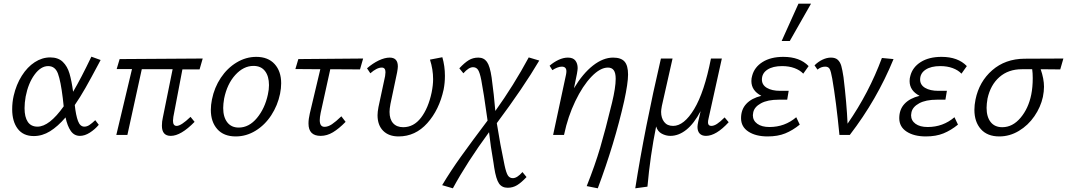

<svg xmlns="http://www.w3.org/2000/svg" viewBox="-20 -731 5780 1040"><path d="M46 -139Q46 -177 54 -212Q68 -273 98 -320.5Q128 -368 168 -394Q208 -420 252 -420Q295 -420 320 -396Q345 -372 356.5 -332.5Q368 -293 376 -234Q419 -307 475 -424L525 -406L515 -387Q472 -306 443 -255Q414 -204 385 -162Q391 -106 402.5 -75.5Q414 -45 437 -45Q451 -45 464.5 -54Q478 -63 496 -80L515 -55Q494 -30 466.5 -12.5Q439 5 413 5Q382 5 363.5 -21.5Q345 -48 335 -95Q293 -46 251 -20Q209 6 163 6Q106 6 76 -33.5Q46 -73 46 -139ZM113 -145Q113 -97 130.5 -71Q148 -45 183 -45Q247 -45 325 -155L320 -200Q309 -291 294 -332Q279 -373 241 -373Q201 -373 167 -326.5Q133 -280 119 -208Q113 -174 113 -145Z M857 -50Q857 -73 862 -94L915 -356H748L670 0H610L695 -357H612L628 -411L1078 -414L1061 -355H968L919 -98Q917 -84 917 -77Q917 -49 937 -49Q961 -49 1012 -98L1034 -71Q960 5 905 5Q857 5 857 -50Z M1122 -136Q1122 -162 1128 -192Q1141 -257 1176 -309.5Q1211 -362 1261.5 -392.5Q1312 -423 1368 -423Q1432 -423 1467.5 -384Q1503 -345 1503 -280Q1503 -253 1497 -223Q1484 -160 1449.5 -107Q1415 -54 1364.5 -23Q1314 8 1257 8Q1192 8 1157 -31.5Q1122 -71 1122 -136ZM1431 -219Q1437 -246 1437 -270Q1437 -318 1415.5 -346Q1394 -374 1353 -374Q1299 -374 1254.5 -325Q1210 -276 1194 -197Q1189 -167 1189 -146Q1189 -97 1211 -68.5Q1233 -40 1273 -40Q1329 -40 1372 -92Q1415 -144 1431 -219Z M1651 -62Q1651 -86 1658 -116L1715 -356L1580 -357L1596 -411L1947 -414L1930 -355L1769 -356L1717 -120Q1712 -95 1712 -80Q1712 -44 1738 -44Q1757 -44 1778 -58Q1799 -72 1829 -101L1852 -71Q1816 -34 1783.5 -14.5Q1751 5 1717 5Q1651 5 1651 -62Z M2025 -107Q2025 -124 2030 -151L2066 -319Q2068 -333 2068 -340Q2068 -365 2048 -365Q2021 -365 1986 -334L1968 -361Q1999 -388 2031.5 -403.5Q2064 -419 2091 -419Q2135 -419 2135 -371Q2135 -361 2131 -339L2095 -168Q2090 -141 2090 -125Q2090 -85 2109.5 -63.5Q2129 -42 2164 -42Q2221 -42 2260.5 -93.5Q2300 -145 2318 -230Q2326 -270 2326 -302Q2326 -355 2309 -408L2376 -421Q2390 -373 2390 -320Q2390 -282 2383 -246Q2359 -136 2294.5 -64Q2230 8 2139 8Q2086 8 2055.5 -22.5Q2025 -53 2025 -107Z M2657 177 2653 150Q2637 59 2629 -15Q2510 147 2433 289L2375 272Q2421 195 2478 115.5Q2535 36 2621 -78Q2599 -236 2587 -297Q2579 -338 2569.5 -352.5Q2560 -367 2542 -367Q2519 -367 2490 -334L2468 -361Q2496 -391 2519 -405Q2542 -419 2571 -419Q2601 -419 2617.5 -396Q2634 -373 2643 -311Q2656 -216 2663 -130Q2762 -268 2844 -420L2901 -403Q2815 -257 2671 -64Q2689 51 2713 164Q2722 206 2731.5 220Q2741 234 2758 234Q2781 234 2810 201L2832 228Q2804 258 2781 272Q2758 286 2730 286Q2699 286 2683 263Q2667 240 2657 177Z M3295 -174Q3315 -257 3315 -304Q3315 -336 3304.5 -350.5Q3294 -365 3273 -365Q3231 -365 3183.5 -315.5Q3136 -266 3096 -182.5Q3056 -99 3036 -4L3035 0H2976L3046 -327Q3048 -337 3048 -345Q3048 -370 3023 -370Q3011 -370 2997.5 -364.5Q2984 -359 2972 -351L2957 -375Q2980 -395 3006 -407Q3032 -419 3056 -419Q3084 -419 3096.5 -403Q3109 -387 3109 -362Q3109 -353 3105 -331L3089 -253Q3137 -333 3192 -376Q3247 -419 3301 -419Q3344 -419 3363 -397.5Q3382 -376 3382 -327Q3382 -281 3361 -184Q3309 46 3218 289L3158 277Q3203 164 3231 69Q3259 -26 3295 -174Z M3560 -414H3623L3565 -157Q3561 -135 3561 -125Q3561 -92 3577.5 -70.5Q3594 -49 3626 -49Q3685 -49 3740 -140Q3795 -231 3831 -414H3890L3818 -89Q3815 -77 3815 -68Q3815 -49 3833 -49Q3847 -49 3864 -60Q3881 -71 3905 -95L3927 -69Q3859 5 3804 5Q3782 5 3770 -7.5Q3758 -20 3758 -44Q3758 -52 3762 -72L3775 -129Q3739 -61 3697.5 -28Q3656 5 3611 5Q3587 5 3564.5 -7Q3542 -19 3534 -46Q3502 112 3487 280L3421 289Q3472 -36 3560 -414Z M3994 -91Q3994 -138 4022.5 -168.5Q4051 -199 4104 -212Q4050 -240 4050 -292Q4050 -307 4054 -320Q4066 -367 4110.5 -395Q4155 -423 4223 -423Q4312 -423 4360 -373L4331 -332Q4313 -351 4283.5 -362Q4254 -373 4216 -373Q4166 -373 4136.5 -353.5Q4107 -334 4107 -300Q4107 -271 4134 -255Q4161 -239 4206 -239H4252L4244 -191H4198Q4138 -191 4102 -171.5Q4066 -152 4060 -122Q4058 -112 4058 -107Q4058 -78 4082 -60.5Q4106 -43 4148 -43Q4231 -43 4293 -96L4312 -56Q4274 -25 4233.5 -8.5Q4193 8 4138 8Q4074 8 4034 -18Q3994 -44 3994 -91ZM4305 -711H4373L4258 -509H4214Z M4488 -305Q4481 -345 4474 -357.5Q4467 -370 4450 -370Q4427 -370 4408 -354L4392 -377Q4412 -397 4435.5 -408Q4459 -419 4481 -419Q4505 -419 4518 -407Q4531 -395 4537 -374Q4543 -353 4549 -313Q4566 -173 4571 -61Q4687 -228 4757 -417L4820 -411Q4730 -191 4583 0H4527Q4509 -184 4488 -305Z M4851 -91Q4851 -138 4879.5 -168.5Q4908 -199 4961 -212Q4907 -240 4907 -292Q4907 -307 4911 -320Q4923 -367 4967.5 -395Q5012 -423 5080 -423Q5169 -423 5217 -373L5188 -332Q5170 -351 5140.5 -362Q5111 -373 5073 -373Q5023 -373 4993.5 -353.5Q4964 -334 4964 -300Q4964 -271 4991 -255Q5018 -239 5063 -239H5109L5101 -191H5055Q4995 -191 4959 -171.5Q4923 -152 4917 -122Q4915 -112 4915 -107Q4915 -78 4939 -60.5Q4963 -43 5005 -43Q5088 -43 5150 -96L5169 -56Q5131 -25 5090.5 -8.5Q5050 8 4995 8Q4931 8 4891 -18Q4851 -44 4851 -91Z M5258 -136Q5258 -162 5264 -192Q5284 -289 5354.5 -350.5Q5425 -412 5529 -413L5740 -414L5723 -355L5617 -356Q5635 -304 5635 -261Q5635 -236 5629 -206Q5617 -151 5583 -101.5Q5549 -52 5499 -22Q5449 8 5393 8Q5328 8 5293 -31.5Q5258 -71 5258 -136ZM5324 -147Q5324 -98 5346 -70Q5368 -42 5409 -42Q5465 -42 5508 -93Q5551 -144 5566 -219Q5574 -259 5574 -308Q5574 -335 5571 -356H5515Q5442 -356 5393.5 -313.5Q5345 -271 5329 -197Q5324 -167 5324 -147Z"/></svg>

Font: LXGW Bright GB
Style: Italic
Weight: 400
Italic angle: -12°
Designer: Christian Thalmann (Catharsis Fonts)
Foundry: LXGW / Christian Thalmann (Catharsis Fonts) / Fontworks Inc.
Version: Version 5.510